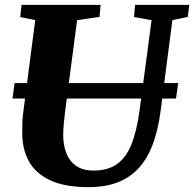

<svg xmlns="http://www.w3.org/2000/svg" viewBox="-20 -763 802 793"><path d="M692 -680 643.5 -306Q632.5 -221 608.5 -160.8Q584.5 -100.5 547.5 -63Q510.5 -25.5 460.5 -7.8Q410.5 10 348 10Q246 10 185.8 -19Q125.5 -48 98.8 -98Q72 -148 72 -210Q72 -229 72.2 -249.2Q72.5 -269.5 75 -291L125.5 -680L63.5 -692.5L69 -743H395.5L391 -693L298.5 -680L249 -304Q245.5 -275 243.2 -249.2Q241 -223.5 241 -205Q241 -164 254 -130.5Q267 -97 294.8 -77.8Q322.5 -58.5 366 -58.5Q426.5 -58.5 464.5 -86.2Q502.5 -114 524 -169.5Q545.5 -225 556.5 -307.5L606 -679.5L533.5 -693L538 -743H762L755.5 -693ZM716 -420 707 -356H31.5L40.5 -420Z"/></svg>

Font: Merriweather 28pt Black
Style: Italic
Weight: 900
Italic angle: -7.8°
Version: Version 2.101